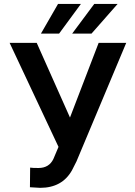

<svg xmlns="http://www.w3.org/2000/svg" viewBox="-20 -924 670 955"><path d="M338.9 -756.8H435.1L564.9 -904.3H448.7ZM183.6 -756.8H273.9L382.3 -904.3H268.6ZM162.6 -710.9H27.8L271 -193.4L245.6 -133.3C231.4 -103.5 206.5 -88.4 171.4 -88.4C151.4 -88.4 137.7 -88.9 129.9 -90.3L128.9 7.3L179.7 10.3C252.4 10.3 305.2 -18.6 337.9 -76.7L360.4 -121.1L607.9 -710.9H470.7L328.1 -339.4Z"/></svg>

Font: Roboto Medium
Style: Regular
Weight: 500
Designer: Google
Version: Version 2.137; 2017